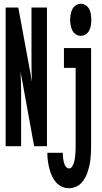

<svg xmlns="http://www.w3.org/2000/svg" viewBox="-20 -775 540 1018"><path d="M10 0V-735H77L150 -340Q148 -365 147.5 -390.5Q147 -416 147 -441V-735H229V0H161L89 -395Q90 -370 91 -344.5Q92 -319 92 -294V0ZM408 -585Q394 -585 382 -593Q370 -601 363.5 -614Q357 -627 354.5 -641.5Q352 -656 352 -670Q352 -684 354.5 -698.5Q357 -713 363.5 -726Q370 -739 382 -747Q394 -755 408 -755Q422 -755 434.5 -747Q447 -739 453.5 -726Q460 -713 462 -698.5Q464 -684 464 -670Q464 -656 462 -641.5Q460 -627 453.5 -614Q447 -601 434.5 -593Q422 -585 408 -585ZM346 223Q325 223 306.5 214Q288 205 275 189.5Q262 174 254 155Q246 136 241 116Q236 96 233.5 76Q231 56 231 35H313Q313 43 313.5 51.5Q314 60 315 67.5Q316 75 318 83Q320 91 323 98.5Q326 106 332 112Q338 118 346 118Q356 118 362 108.5Q368 99 371.5 88.5Q375 78 376.5 67.5Q378 57 379 46.5Q380 36 380.5 25.5Q381 15 381 5V-415H319V-520H463V5Q463 22 462 39Q461 56 459 73.5Q457 91 453 107.5Q449 124 443.5 140Q438 156 429 171.5Q420 187 408 198.5Q396 210 379.5 216.5Q363 223 346 223Z"/></svg>

Font: Iosevka Curly Extrabold
Style: Regular
Weight: 800
Monospace: yes
Designer: Belleve Invis
Foundry: Belleve Invis
Version: Version 22.1.2; ttfautohint (v1.8.4)